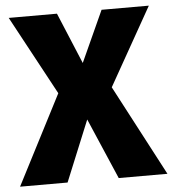

<svg xmlns="http://www.w3.org/2000/svg" viewBox="-58 -742 710 789"><g transform="rotate(-5 297.0 -347.5)"><path d="M404 -374 585 -695H390L294 -484L206 -695H7L183 -369L-7 0H189L292 -251L400 0H601Z"/></g></svg>

Font: Fira Sans ExtraBold
Style: Regular
Weight: 800
Designer: bBox Type GmbH & Carrois Corporate GbR & Edenspiekermann AG
Foundry: bBox Type GmbH & Carrois Corporate GbR & Edenspiekermann AG
Version: Version 4.300;PS 004.300;hotconv 1.0.88;makeotf.lib2.5.64775